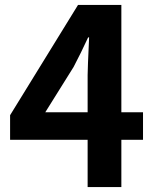

<svg xmlns="http://www.w3.org/2000/svg" viewBox="-20 -760 629 780"><path d="M336 -304V-455Q336 -479 342 -608H338Q309 -545 279 -488L164 -304ZM561 -192H473V0H336V-192H21V-292L297 -740H473V-304H561Z"/></svg>

Font: `nÑOS-|
Style: Bold
Weight: 700
Designer: Ryoko NISHIZUKA ¬âXZm¬º[P (kana & ideographs); Paul D. Hunt (Latin, Greek & Cyrillic); Wenlong ZHANG _ e¬á¬ü¬ô (bopomof
Foundry: Adobe Systems Incorporated
Version: Version 1.00 June 24, 2014, initial release